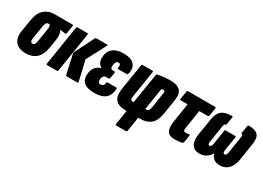

<svg xmlns="http://www.w3.org/2000/svg" viewBox="-19 -1157 2729 1996"><g transform="rotate(30 1345.5 -159.0)"><path d="M170 6Q88 6 47.5 -41Q7 -88 21 -173L47 -329Q61 -412 109.5 -454.5Q158 -497 231 -497H444Q456 -497 454 -485L439 -391Q438 -376 425 -378L363 -386V-384Q373 -372 378 -342Q383 -312 376 -269L359 -165Q345 -80 297.5 -37Q250 6 170 6ZM184 -117Q199 -117 207.5 -128Q216 -139 220 -168L246 -326Q250 -348 247.5 -360Q245 -372 238 -380H223Q208 -380 198.5 -366Q189 -352 185 -322L160 -169Q156 -142 161.5 -129.5Q167 -117 184 -117Z M662 0Q652 0 651 -9L601 -235Q598 -247 604 -259L719 -490Q723 -497 732 -497H859Q873 -497 865 -483L743 -252L798 -16Q801 0 788 0ZM427 0Q416 0 418 -13L493 -485Q495 -497 506 -497H624Q635 -497 633 -485L558 -13Q556 0 545 0Z M996 6Q914 6 874.5 -23.5Q835 -53 835 -114Q835 -149 846 -177.5Q857 -206 878.5 -226Q900 -246 931 -254L932 -257Q908 -269 895 -293Q882 -317 882 -347Q882 -422 926.5 -462.5Q971 -503 1060 -503Q1145 -503 1184 -462.5Q1223 -422 1206 -348Q1202 -333 1192 -333H1089Q1077 -333 1080 -346Q1085 -369 1080 -381.5Q1075 -394 1058 -394Q1044 -394 1035.5 -386Q1027 -378 1023 -362.5Q1019 -347 1019 -326Q1019 -309 1025 -301Q1031 -293 1045 -293H1066Q1077 -293 1075 -280L1064 -213Q1062 -200 1052 -200H1022Q1007 -200 997 -192.5Q987 -185 982 -170.5Q977 -156 977 -137Q977 -120 984.5 -111.5Q992 -103 1008 -103Q1027 -103 1038.5 -114.5Q1050 -126 1051 -146Q1051 -158 1064 -158H1168Q1177 -158 1176 -143Q1171 -68 1127 -31Q1083 6 996 6Z M1363 185Q1352 185 1354 172L1381 0H1368Q1286 0 1248 -41Q1210 -82 1225 -179L1274 -484Q1276 -497 1288 -497H1405Q1416 -497 1414 -484L1363 -165Q1358 -137 1365.5 -126Q1373 -115 1390 -115H1399L1457 -475Q1459 -487 1469 -488Q1492 -493 1533 -498Q1574 -503 1621 -503Q1702 -503 1737.5 -465.5Q1773 -428 1759 -344L1733 -178Q1718 -81 1671 -40.5Q1624 0 1544 0H1521L1494 172Q1492 185 1480 185ZM1539 -115H1550Q1568 -115 1577.5 -126Q1587 -137 1592 -165L1620 -348Q1623 -368 1619.5 -374.5Q1616 -381 1605 -381Q1598 -381 1592 -380Q1586 -379 1581 -377Z M1956 6Q1918 6 1893.5 -9Q1869 -24 1860.5 -59.5Q1852 -95 1862 -157L1896 -377H1814Q1802 -377 1804 -390L1819 -484Q1822 -497 1832 -497H2158Q2169 -497 2167 -484L2152 -390Q2150 -377 2139 -377H2036L2001 -151Q1997 -128 2003 -119.5Q2009 -111 2026 -111Q2036 -111 2048.5 -112.5Q2061 -114 2068 -115Q2078 -117 2075 -105L2062 -19Q2060 -8 2051 -5Q2034 0 2010 3Q1986 6 1956 6Z M2258 6Q2193 6 2165.5 -37.5Q2138 -81 2151 -166L2184 -367Q2197 -442 2237.5 -472.5Q2278 -503 2357 -503Q2367 -503 2367 -493L2352 -402Q2351 -392 2344 -391Q2335 -391 2331 -384.5Q2327 -378 2324 -361L2292 -161Q2288 -138 2292 -128Q2296 -118 2307 -118Q2318 -118 2326 -128.5Q2334 -139 2337 -162L2363 -327Q2365 -340 2376 -340H2489Q2500 -340 2498 -327L2471 -162Q2469 -139 2472.5 -128.5Q2476 -118 2488 -118Q2499 -118 2506 -128Q2513 -138 2517 -161L2548 -361Q2551 -378 2548.5 -384.5Q2546 -391 2536 -391Q2531 -392 2532 -402L2547 -493Q2550 -503 2560 -503Q2640 -503 2669.5 -469.5Q2699 -436 2688 -361L2656 -155Q2643 -76 2603.5 -35Q2564 6 2499 6Q2458 6 2430 -14Q2402 -34 2391 -72H2389Q2366 -34 2333 -14Q2300 6 2258 6Z"/></g></svg>

Font: Sofia Sans Extra Condensed Black
Style: Italic
Weight: 900
Italic angle: -9°
Version: Version 4.100